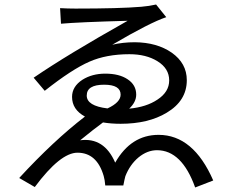

<svg xmlns="http://www.w3.org/2000/svg" viewBox="-20 -789 1040 850"><path d="M364 -366Q364 -320 456 -309Q514 -336 514 -370Q514 -414 441 -414Q364 -414 364 -366ZM716 -713Q644 -689 477 -591Q524 -602 577 -602Q675 -601 740 -556Q807 -509 807 -434Q807 -343 718 -290Q637 -241 514 -241Q472 -241 436 -247Q395 -217 335 -168Q441 -182 490 -69Q560 -192 682 -192Q836 -192 924 10L844 41Q785 -124 675 -124Q632 -124 593 -92Q555 -60 535 -9Q532 1 526 32H446Q444 7 439 -10Q409 -113 323 -113Q247 -113 134 39L65 -1Q217 -166 356 -273Q299 -304 299 -360Q299 -406 345 -436Q388 -463 446 -463Q508 -463 545 -438Q583 -413 583 -370Q583 -337 552 -308Q628 -315 677 -348Q729 -382 729 -433Q729 -486 677 -518Q627 -549 553 -549Q451 -549 376 -516Q298 -482 178 -387L129 -445Q278 -547 545 -697Q328 -691 250 -684L246 -753Q280 -751 314 -751Q509 -751 605 -759Q641 -762 671 -769Z"/></svg>

Font: 思源黑体R
Style: Regular
Weight: 400
Designer: Ryoko NISHIZUKA  (kana & ideographs); Paul D. Hunt (Latin, Greek & Cyrillic); Wenlong ZHANG  (bopomofo); Sandoll Communi
Foundry: Adobe Systems Incorporated
Version: Version 1.00 June 24, 2014, initial release